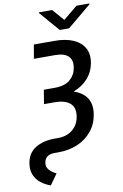

<svg xmlns="http://www.w3.org/2000/svg" viewBox="-119 -998 820 1282"><g transform="rotate(-10 291.0 -357.0)"><path d="M169.4 -727.5H310.5Q384.3 -727.5 435.5 -705.3Q486.8 -683.1 510.3 -641.4Q533.7 -599.6 523.4 -540.5Q513.7 -482.4 476.3 -439.5Q439 -396.5 379.6 -373.3Q320.3 -350.1 245.1 -350.1H171.4L182.6 -418.5H254.9Q325.7 -418.5 361.6 -450Q397.5 -481.4 404.8 -527.3Q414.1 -578.1 387 -605.7Q359.9 -633.3 295.4 -633.3H153.3ZM178.2 -389.2H249.5Q376 -389.2 436.8 -340.6Q497.6 -292 482.4 -199.2Q472.2 -134.3 433.6 -87.2Q395 -40 336.7 -15.1Q278.3 9.8 207.5 9.8H181.2Q147.5 9.8 129.9 23.7Q112.3 37.6 108.4 62Q104.5 84.5 113.8 100.6Q123 116.7 138.7 127.7Q154.3 138.7 169.4 146.5L117.7 218.8Q81.5 206.1 52.7 183.6Q23.9 161.1 9.8 127.4Q-4.4 93.8 2.4 49.3Q13.7 -19.5 66.2 -52Q118.7 -84.5 195.8 -84.5H219.7Q258.8 -84.5 289.8 -98.6Q320.8 -112.8 341.3 -139.9Q361.8 -167 367.7 -205.6Q377 -264.2 343.3 -293.9Q309.6 -323.7 237.8 -323.7H167ZM329.6 -933.1 398.4 -854 494.6 -933.1H582V-927.7L419.9 -793H356.9L240.2 -927.7L241.2 -933.1Z"/></g></svg>

Font: Inter 16pt Medium
Style: Italic
Weight: 500
Italic angle: -9.3988°
Version: Version 4.001;git-66647c0bb